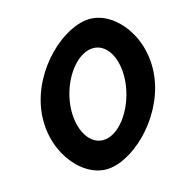

<svg xmlns="http://www.w3.org/2000/svg" viewBox="-90 -652 698 739"><g transform="rotate(-15 259.0 -282.0)"><path d="M62 -283C38 -125 142 6 245 6C347 6 490 -125 514 -283C538 -441 435 -570 333 -570C230 -570 86 -441 62 -283ZM176 -283C191 -378 254 -458 316 -458C378 -458 415 -378 400 -283C385 -188 324 -106 262 -106C200 -106 161 -188 176 -283Z"/></g></svg>

Font: Ampere
Style: SCSuCndIta
Weight: 400
Version: Version 1